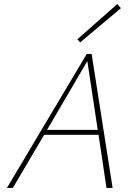

<svg xmlns="http://www.w3.org/2000/svg" viewBox="-20 -923 666 943"><path d="M374 -715 360 -730 556 -903 574 -883ZM430 -658 533 0H503L464 -261H197L43 0H14L406 -658ZM460 -285 409 -623 211 -285Z"/></svg>

Font: Ysabeau Infant Extralight
Style: Italic
Weight: 200
Italic angle: -12°
Designer: Christian Thalmann (Catharsis Fonts)
Version: Version 0.003